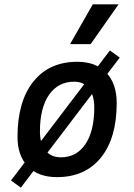

<svg xmlns="http://www.w3.org/2000/svg" viewBox="-20 -815 626 894"><path d="M77.1 58.6 31.2 25.4 491.7 -580.1 537.6 -546.9ZM245.1 9.8Q158.7 9.8 110.1 -39.8Q61.5 -89.4 61.5 -177.7Q61.5 -342.8 135.3 -435.1Q209 -527.3 339.8 -527.3Q426.3 -527.3 474.9 -476.6Q523.4 -425.8 523.4 -335Q523.4 -172.4 450 -81.3Q376.5 9.8 245.1 9.8ZM263.2 -82.5Q336.4 -82.5 377.7 -143.8Q418.9 -205.1 418.9 -314Q418.9 -370.6 394.5 -402.6Q370.1 -434.6 325.7 -434.6Q250.5 -434.6 208.3 -373.5Q166 -312.5 166 -203.6Q166 -146.5 191.7 -114.5Q217.3 -82.5 263.2 -82.5ZM306.2 -609.4 412.1 -794.9H532.2L401.9 -609.4Z"/></svg>

Font: Cascadia Code PL
Style: Italic
Weight: 400
Italic angle: -10°
Monospace: yes
Designer: Aaron Bell
Foundry: Saja Typeworks
Version: Version 2404.023